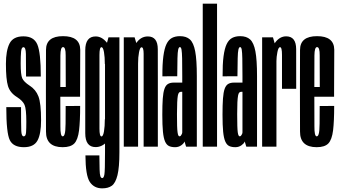

<svg xmlns="http://www.w3.org/2000/svg" viewBox="-20 -805 1870 1054"><path d="M111 3Q165.5 3 185.5 -33Q205.5 -69 205.5 -145Q205.5 -238 191 -275.8Q176.5 -313.5 142.5 -335Q110.5 -356 102 -375.5Q93.5 -395 93.5 -456Q93.5 -497.5 95.8 -521.8Q98 -546 108.5 -546Q121.5 -546 122.2 -509Q123 -472 123 -385H204Q204 -516 185 -560.8Q166 -605.5 108.5 -605.5Q52.5 -605.5 32.5 -566.5Q12.5 -527.5 12.5 -454.5Q12.5 -369.5 23.8 -332.8Q35 -296 72.5 -272.5Q105 -252 114.8 -229.2Q124.5 -206.5 124.5 -137Q124.5 -100 123 -78.2Q121.5 -56.5 110.5 -56.5Q98 -56.5 96.8 -86.5Q95.5 -116.5 95.5 -217H14.5Q14.5 -74.5 33.8 -35.8Q53 3 111 3Z M324 3V-56.5Q311 -56.5 311.5 -111.5Q311 -165.5 311 -302.5Q311 -455 311.5 -500Q312 -546.5 326 -546.5Q341 -546.5 340.5 -501Q341 -457 341 -327.5H303V-274H419.5Q419.5 -288 419.5 -302Q419.5 -457 420.5 -532Q419.5 -606.5 326 -606.5Q232.5 -606.5 232.5 -530.5Q232 -454.5 232 -302.5Q232 -170.5 232.5 -83Q232 3 324 3ZM324 -56.5V3Q368 3 388 -17.5Q407.5 -38 414 -89.5Q420 -140 420 -223.5L340.5 -223Q340.5 -170 340 -126Q339.5 -83 335 -69.5Q331.5 -56.5 324 -56.5Z M541 229Q574 229 594 214.5Q614 200 624.8 157Q635.5 114 635.5 31V-600H575.5L556.5 -530V31Q556.5 134 553 153.2Q549.5 172.5 541.5 172.5Q534.5 172.5 531 162.5Q527.5 152.5 526.8 125.2Q526 98 525.5 48H449Q449.5 158.5 473 193.8Q496.5 229 541 229ZM505 2.5Q539 2.5 566.8 -26.5Q594.5 -55.5 594.5 -115L555.5 -151Q555.5 -111 550.8 -83.5Q546 -56 537 -56Q526 -56 526 -98.8Q526 -141.5 526 -301Q526 -460 526 -503Q526 -546 537 -546Q546 -546 550.8 -519Q555.5 -492 555.5 -453L593 -482.5Q593 -538.5 566 -571.8Q539 -605 505 -605Q448 -605 448 -528.8Q448 -452.5 448 -301Q448 -150 448 -73.8Q448 2.5 505 2.5Z M659.5 0H738V-535.5L719 -600H659.5ZM768.5 0H846.5V-369.5Q846.5 -465 846.2 -535Q846 -605 791.5 -605Q751 -605 725.8 -565.2Q700.5 -525.5 700.5 -466L738 -456Q738 -491.5 743.2 -518.5Q748.5 -545.5 757 -545.5Q768.5 -545.5 768.5 -510Q768.5 -474.5 768.5 -378Z M941.5 3Q951.5 3 959.8 0.2Q968 -2.5 974.8 -7.2Q981.5 -12 986.2 -17.2Q991 -22.5 993 -28.5L1001.5 0H1060.5V-387.5Q1060.5 -476.5 1051.5 -523.5Q1042.5 -570.5 1022.5 -588.5Q1002.5 -606.5 968 -606.5Q942.5 -606.5 924 -596.8Q905.5 -587 894 -563.2Q882.5 -539.5 876.8 -496.2Q871 -453 871.5 -386L953 -386.5Q953.5 -450.5 954.2 -485Q955 -519.5 958.2 -533Q961.5 -546.5 967.5 -546.5Q974 -546.5 976.5 -532.5Q979 -518.5 979.8 -484Q980.5 -449.5 980.5 -386.5V-351.5H933.5Q914.5 -351.5 902 -344Q889.5 -336.5 882.8 -317.2Q876 -298 873.5 -263.8Q871 -229.5 871 -175Q871 -117 874.5 -81.8Q878 -46.5 886.2 -28Q894.5 -9.5 908 -3.2Q921.5 3 941.5 3ZM966 -56.5Q962 -56.5 959.2 -61.2Q956.5 -66 954.8 -78.5Q953 -91 952.2 -115Q951.5 -139 951.5 -179Q951.5 -218.5 952.8 -243Q954 -267.5 956.2 -279.8Q958.5 -292 962.8 -296.5Q967 -301 973 -301H980.5V-78.5Q980.5 -74.5 978.2 -69.2Q976 -64 972.8 -60.2Q969.5 -56.5 966 -56.5Z M1093 0H1171.5V-785H1093Z M1272 3Q1282 3 1290.2 0.2Q1298.5 -2.5 1305.2 -7.2Q1312 -12 1316.8 -17.2Q1321.5 -22.5 1323.5 -28.5L1332 0H1391V-387.5Q1391 -476.5 1382 -523.5Q1373 -570.5 1353 -588.5Q1333 -606.5 1298.5 -606.5Q1273 -606.5 1254.5 -596.8Q1236 -587 1224.5 -563.2Q1213 -539.5 1207.2 -496.2Q1201.5 -453 1202 -386L1283.5 -386.5Q1284 -450.5 1284.8 -485Q1285.5 -519.5 1288.8 -533Q1292 -546.5 1298 -546.5Q1304.5 -546.5 1307 -532.5Q1309.5 -518.5 1310.2 -484Q1311 -449.5 1311 -386.5V-351.5H1264Q1245 -351.5 1232.5 -344Q1220 -336.5 1213.2 -317.2Q1206.5 -298 1204 -263.8Q1201.5 -229.5 1201.5 -175Q1201.5 -117 1205 -81.8Q1208.5 -46.5 1216.8 -28Q1225 -9.5 1238.5 -3.2Q1252 3 1272 3ZM1296.5 -56.5Q1292.5 -56.5 1289.8 -61.2Q1287 -66 1285.2 -78.5Q1283.5 -91 1282.8 -115Q1282 -139 1282 -179Q1282 -218.5 1283.2 -243Q1284.5 -267.5 1286.8 -279.8Q1289 -292 1293.2 -296.5Q1297.5 -301 1303.5 -301H1311V-78.5Q1311 -74.5 1308.8 -69.2Q1306.5 -64 1303.2 -60.2Q1300 -56.5 1296.5 -56.5Z M1528 -317.5H1606Q1606 -465.5 1605.8 -535.5Q1605.5 -605.5 1551 -605.5Q1517 -605.5 1492.8 -574.2Q1468.5 -543 1468.5 -480L1497.5 -469.5Q1497.5 -492 1502.8 -519Q1508 -546 1517.5 -546Q1528 -546 1528 -503.8Q1528 -461.5 1528 -317.5ZM1419 0H1497.5V-533.5L1478.5 -600H1419Z M1718.5 3V-56.5Q1705.5 -56.5 1706 -111.5Q1705.5 -165.5 1705.5 -302.5Q1705.5 -455 1706 -500Q1706.5 -546.5 1720.5 -546.5Q1735.5 -546.5 1735 -501Q1735.5 -457 1735.5 -327.5H1697.5V-274H1814Q1814 -288 1814 -302Q1814 -457 1815 -532Q1814 -606.5 1720.5 -606.5Q1627 -606.5 1627 -530.5Q1626.5 -454.5 1626.5 -302.5Q1626.5 -170.5 1627 -83Q1626.5 3 1718.5 3ZM1718.5 -56.5V3Q1762.5 3 1782.5 -17.5Q1802 -38 1808.5 -89.5Q1814.5 -140 1814.5 -223.5L1735 -223Q1735 -170 1734.5 -126Q1734 -83 1729.5 -69.5Q1726 -56.5 1718.5 -56.5Z"/></svg>

Font: Anybody UltraCondensed
Style: Regular
Weight: 400
Width: 1
Version: Version 1.113;gftools[0.9.25]